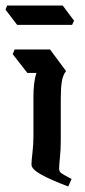

<svg xmlns="http://www.w3.org/2000/svg" viewBox="-47 -673 306 695"><path d="M15 -583 -27 -638 -21 -653H180L221 -598L214 -583ZM200 2Q136 -22 101.5 -41.5Q67 -61 67 -77Q67 -91 70.5 -120.5Q74 -150 74 -178V-321Q74 -347 76.5 -369.5Q79 -392 85 -409H52L-1 -477L6 -494H134L192 -416Q180 -400 176.5 -376Q173 -352 173 -315V-167Q173 -131 170 -103.5Q167 -76 167 -62Q167 -52 174.5 -46.5Q182 -41 212 -25Z"/></svg>

Font: Jaini
Style: Regular
Weight: 400
Designer: Maithili Shingre, Girish Dalvi (Devanagari), Taresh Vohra (Latin)
Foundry: Ek Type
Version: Version 2.000; ttfautohint (v1.8.4.7-5d5b)